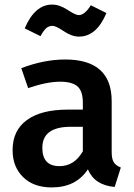

<svg xmlns="http://www.w3.org/2000/svg" viewBox="-20 -804 586 839"><path d="M210 -691Q193 -691 181.5 -680.5Q170 -670 157 -646L88 -680Q132 -784 208 -784Q240 -784 275 -761Q310 -738 324 -738Q350 -738 377 -781L445 -747Q402 -644 325 -644Q294 -644 259 -667.5Q224 -691 210 -691ZM468 -140Q468 -109 477.5 -94.5Q487 -80 508 -72L481 13Q393 5 364 -64Q312 15 206 15Q127 15 81 -30Q35 -75 35 -148Q35 -234 97.5 -279.5Q160 -325 276 -325H342V-355Q342 -406 318.5 -426.5Q295 -447 243 -447Q185 -447 103 -419L73 -506Q172 -544 265 -544Q468 -544 468 -362ZM240 -78Q305 -78 342 -143V-250H289Q165 -250 165 -158Q165 -78 240 -78Z"/></svg>

Font: FiraGO Medium
Style: Regular
Weight: 500
Designer: bBox Type
Foundry: bBox Type GmbH
Version: Version 1.001;PS 001.001;hotconv 1.0.88;makeotf.lib2.5.64775